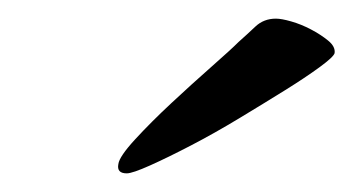

<svg xmlns="http://www.w3.org/2000/svg" viewBox="-20 -673 379 206"><path d="M339 -616Q338 -612 323 -601Q308 -590 285.5 -576Q263 -562 236.5 -546Q210 -530 185 -517Q160 -504 141 -495.5Q122 -487 116 -487Q105 -487 107 -497Q108 -505 125 -523.5Q142 -542 164 -562.5Q186 -583 207 -601.5Q228 -620 236 -628Q245 -636 254 -644.5Q263 -653 276 -653Q282 -653 292.5 -650Q303 -647 313.5 -641.5Q324 -636 332 -629.5Q340 -623 339 -616Z"/></svg>

Font: Gamine
Style: Bold Italic
Weight: 700
Designer: Tapiwanashe Sebastian Garikayi
Version: Version 1.000